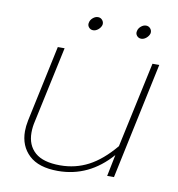

<svg xmlns="http://www.w3.org/2000/svg" viewBox="-75 -696 722 779"><g transform="rotate(10 286.5 -306.5)"><path d="M234 -600Q236 -611 246 -619.5Q256 -628 267 -628Q278 -628 285 -619.5Q292 -611 290 -600Q287 -589 277 -580.5Q267 -572 256 -572Q245 -572 238 -580.5Q231 -589 234 -600ZM432 -600Q434 -611 444 -619.5Q454 -628 465 -628Q476 -628 483 -619.5Q490 -611 488 -600Q485 -589 475 -580.5Q465 -572 454 -572Q443 -572 436 -580.5Q429 -589 432 -600ZM55 -121Q55 -141 60 -166L127 -480H155L88 -168Q82 -143 82 -120Q82 -68 115.5 -38.5Q149 -9 219 -9Q282 -9 335.5 -37Q389 -65 441 -127L517 -480H545L443 0H415L433 -89Q342 15 214 15Q135 15 95 -22.5Q55 -60 55 -121Z"/></g></svg>

Font: Prompt Thin
Style: Italic
Weight: 250
Italic angle: -12°
Designer: Katatrad Team
Foundry: CadsonDemak
Version: Version 1.001